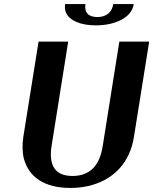

<svg xmlns="http://www.w3.org/2000/svg" viewBox="-20 -916 755 946"><path d="M95 -242C89 -201 90 -164 98 -133C123 -43 199 10 327 10C366 10 404 5 439 -6C541 -37 620 -114 640 -242L715 -711H568L486 -196C471 -99 422 -49 337 -49C253 -49 219 -99 234 -196L316 -711H170ZM301 -896C299 -881 299 -867 305 -854C322 -815 376 -791 453 -791C478 -791 503 -794 525 -799C582 -813 631 -843 639 -896H538C532 -855 503 -832 460 -832C417 -832 394 -853 401 -896Z"/></svg>

Font: Aerodynamic
Style: Obl
Weight: 500
Designer: Google
Version: Version 2.000980; 2014